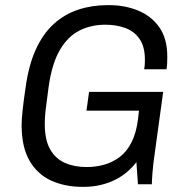

<svg xmlns="http://www.w3.org/2000/svg" viewBox="-20 -716 720 746"><path d="M300 10Q232 10 178.5 -14.5Q125 -39 94.5 -92Q64 -145 64 -230Q64 -252 68 -289Q72 -326 79 -373Q91 -462 119 -523.5Q147 -585 189 -623Q231 -661 284 -678.5Q337 -696 397 -696H405Q465 -696 516.5 -675Q568 -654 599 -610Q630 -566 630 -496Q630 -484 629.5 -471.5Q629 -459 627 -447H540Q542 -457 542.5 -466Q543 -475 543 -484Q543 -535 522 -565Q501 -595 466 -607.5Q431 -620 389 -620Q334 -620 289 -597.5Q244 -575 213 -522.5Q182 -470 169 -379Q165 -345 161.5 -321.5Q158 -298 156.5 -282Q155 -266 154.5 -255Q154 -244 154 -234Q154 -172 175 -135.5Q196 -99 232.5 -83Q269 -67 317 -67Q352 -67 384.5 -76Q417 -85 444.5 -105.5Q472 -126 490.5 -162Q509 -198 516 -251L520 -286H316L326 -359H614L582 -126Q575 -79 572.5 -46Q570 -13 570 0H516L510 -86Q472 -37 419 -13.5Q366 10 306 10Z"/></svg>

Font: Chivo Medium Light
Style: Italic
Weight: 300
Italic angle: -8.05°
Version: Version 2.002